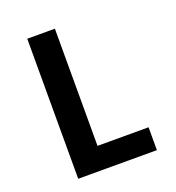

<svg xmlns="http://www.w3.org/2000/svg" viewBox="-133 -841 866 947"><g transform="rotate(-20 300.0 -367.5)"><path d="M116 0V-735H261V-120H529V0Z"/></g></svg>

Font: Iosevka Heavy Extended
Style: Regular
Weight: 900
Width: 7
Monospace: yes
Designer: Belleve Invis
Foundry: Belleve Invis
Version: Version 32.5.0; ttfautohint (v1.8.4)